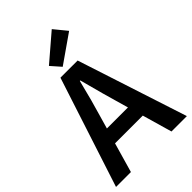

<svg xmlns="http://www.w3.org/2000/svg" viewBox="-259 -979 1077 1077"><g transform="rotate(-45 279.0 -440.5)"><path d="M-2 0 210.9 -653.8H347.2L560.1 0H438L387.2 -176.8H167L116.2 0ZM193.8 -268.1H360.8L337.9 -348.1Q323.7 -394 278.8 -564H274.9Q242.2 -431.6 216.8 -348.1ZM211.9 -746.1 369.1 -880.9 431.2 -805.2 263.2 -688Z"/></g></svg>

Font: Source Sans Pro Semibold
Style: Regular
Weight: 600
Designer: Paul D. Hunt
Foundry: Adobe Systems Incorporated
Version: Version 2.020;PS 2.0;hotconv 1.0.86;makeotf.lib2.5.63406